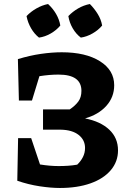

<svg xmlns="http://www.w3.org/2000/svg" viewBox="-20 -925 647 955"><path d="M66 -26 70 -238H135L179 -107Q228 -99 272 -99Q295 -99 318 -100.5Q341 -102 364 -106Q382 -123 392.5 -144Q403 -165 403 -189Q403 -229 371 -254Q339 -279 282 -280H194V-381H327Q354 -399 369.5 -420Q385 -441 385 -473Q385 -554 271 -554Q226 -554 176 -546L139 -425H74L69 -631Q128 -649 183.5 -657Q239 -665 287 -665Q406 -665 477 -620.5Q548 -576 548 -501Q548 -442 509 -398.5Q470 -355 403 -336Q480 -321 523.5 -280Q567 -239 567 -177Q567 -121 531 -78.5Q495 -36 430 -13Q365 10 278 10Q233 10 177 1.5Q121 -7 66 -26ZM219 -905Q243 -883 259 -855.5Q275 -828 280 -798Q261 -775 232.5 -758.5Q204 -742 174 -738Q151 -756 134.5 -784.5Q118 -813 112 -845Q133 -867 161 -883Q189 -899 219 -905ZM427 -905Q449 -883 466 -855.5Q483 -828 488 -798Q469 -775 440 -758.5Q411 -742 382 -738Q358 -756 341.5 -784.5Q325 -813 320 -845Q341 -867 368.5 -883Q396 -899 427 -905Z"/></svg>

Font: Piazzolla SC
Style: Bold
Weight: 700
Designer: Juan Pablo del Peral
Foundry: Huerta Tipografica
Version: Version 1.330